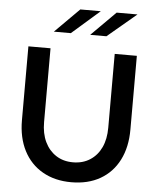

<svg xmlns="http://www.w3.org/2000/svg" viewBox="-61 -975 850 1037"><g transform="rotate(5 364.0 -456.0)"><path d="M364 11Q275 11 208.5 -27Q142 -65 106 -135Q70 -205 70 -300V-700H190V-300Q190 -238 211.5 -193Q233 -148 272 -122.5Q311 -97 364 -97Q417 -97 456.5 -122.5Q496 -148 517 -193Q538 -238 538 -300V-700H658V-300Q658 -205 622.5 -135Q587 -65 521 -27Q455 11 364 11ZM200 -791 332 -923H443L292 -791ZM397 -791 529 -923H642L485 -791Z"/></g></svg>

Font: Red Hat Text Medium
Style: Regular
Weight: 500
Designer: Pentagram, MCKL
Foundry: Pentagram, MCKL
Version: Version 1.023